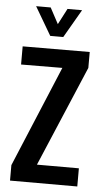

<svg xmlns="http://www.w3.org/2000/svg" viewBox="-55 -817 459 853"><g transform="rotate(5 174.5 -391.0)"><path d="M23 0V-69L211 -519L27 -518V-599L326 -600V-529L136 -81H323V0ZM71 -782H136L174 -711L211 -782H276L203 -656H145Z"/></g></svg>

Font: Big Shoulders Display
Style: Bold
Weight: 700
Designer: Patric King
Foundry: XO Type Co
Version: Version 1.000; ttfautohint (v1.8.2)